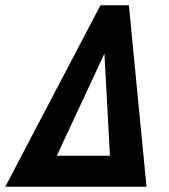

<svg xmlns="http://www.w3.org/2000/svg" viewBox="-76 -710 641 730"><path d="M-56 0 306 -690H414L481 0ZM140 -118H342L321 -506Z"/></svg>

Font: Radio Canada Condensed SemiBold
Style: Italic
Weight: 600
Width: 3
Italic angle: -12°
Designer: Charles Daoud, Etienne Aubert Bonn, Alexandre Saumier Demers, Jacques Le Bailly
Foundry: Radio-Canada
Version: Version 2.104; ttfautohint (v1.8.4.7-5d5b);gftools[0.9.28.de